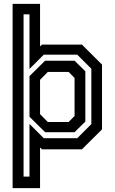

<svg xmlns="http://www.w3.org/2000/svg" viewBox="-20 -770 591 990"><path d="M45 200V-750H186.5V-530.5L196.5 -540H402.5L506 -437V-103L402.5 0H196.5L186.5 -9.5V200ZM101.5 140.5H132V-131L205.5 -57.5H378.5L451 -130V-415.5L378.5 -488H205.5L132 -414.5V-696H101.5ZM212.5 -88.5 132 -168V-377.5L212.5 -457H364.5L420 -402.5V-143L364.5 -88.5ZM226.5 -141H334L364.5 -172V-368L334 -399H226.5L186.5 -358.5V-181.5Z"/></svg>

Font: Tourney Condensed SemiBold
Style: Regular
Weight: 600
Width: 3
Designer: Tyler Finck
Foundry: Etcetera Type Co
Version: Version 1.010; ttfautohint (v1.8.3)